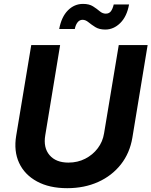

<svg xmlns="http://www.w3.org/2000/svg" viewBox="-20 -960 781 990"><path d="M326.7 10.3Q234.4 10.3 170.7 -24.4Q106.9 -59.1 78.6 -119.9Q50.3 -180.7 63.5 -260.3L141.1 -727.5H290L213.4 -262.7Q202.6 -198.7 235.4 -160.2Q268.1 -121.6 333 -121.6Q380.4 -121.6 419.4 -141.6Q458.5 -161.6 484.1 -195.6Q509.8 -229.5 516.6 -272.5L592.3 -727.5H741.2L662.6 -250.5Q649.4 -170.9 603.3 -112.3Q557.1 -53.7 486.1 -21.7Q415 10.3 326.7 10.3ZM522.9 -807.6Q491.7 -807.6 471.4 -820.3Q451.2 -833 436 -845.5Q420.9 -857.9 405.8 -857.9Q390.1 -857.9 379.9 -844.7Q369.6 -831.5 365.7 -810.5H285.2Q296.9 -873 330.1 -906.5Q363.3 -939.9 408.2 -939.9Q439.9 -939.9 459.7 -927.2Q479.5 -914.6 494.1 -902.1Q508.8 -889.6 525.4 -889.6Q542.5 -889.6 551.8 -901.9Q561 -914.1 566.4 -937H645.5Q634.3 -875 600.1 -841.3Q565.9 -807.6 522.9 -807.6Z"/></svg>

Font: Inter
Style: Bold Italic
Weight: 700
Italic angle: -9.39999°
Designer: Rasmus Andersson
Foundry: rsms
Version: Version 4.001;git-9221beed3